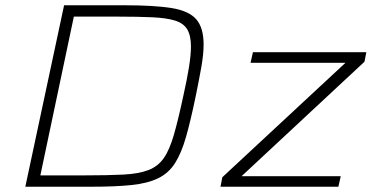

<svg xmlns="http://www.w3.org/2000/svg" viewBox="-20 -708 1425 728"><path d="M76 0 223 -688H453Q565 -688 630.5 -677.5Q696 -667 724 -635Q752 -603 752 -539Q752 -503 743.5 -454.5Q735 -406 722 -343Q703 -251 685.5 -189.5Q668 -128 644 -90Q620 -52 580.5 -32.5Q541 -13 480 -6.5Q419 0 327 0ZM133 -43H298Q388 -43 447 -46Q506 -49 542.5 -63Q579 -77 601 -108.5Q623 -140 639.5 -197.5Q656 -255 675 -344Q689 -406 696.5 -453Q704 -500 704 -532Q704 -573 690 -596.5Q676 -620 643.5 -630Q611 -640 557.5 -642.5Q504 -645 426 -645H260ZM816 0 823 -36 1290 -470H930L939 -510H1369L1362 -474L896 -40H1272L1263 0Z"/></svg>

Font: Saira Expanded ExtraLight
Style: Italic
Weight: 250
Width: 7
Italic angle: -12°
Designer: Hector Gatti with collaboration of the Omnibus-Type team
Foundry: Omnibus-Type
Version: Version 1.101